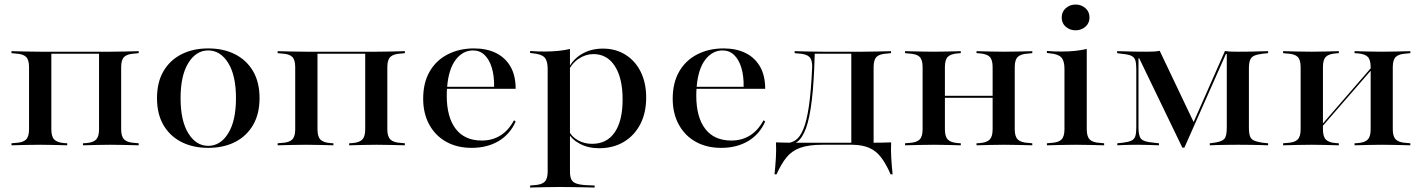

<svg xmlns="http://www.w3.org/2000/svg" viewBox="-20 -641 6273 847"><path d="M466.1 -2.4Q434.7 -2.4 407.7 -1.6Q380.6 -0.8 346 0V-8.9L359.7 -9.7Q391.1 -12.1 404 -25.4Q416.9 -38.7 416.9 -70.2V-412.9H466.1Q499.2 -412.9 528.2 -413.7Q557.3 -414.5 591.9 -415.3V-406.5L575 -404.8Q541.9 -403.2 528.2 -390.3Q514.5 -377.4 514.5 -345.2V-70.2Q514.5 -38.7 528.2 -25.4Q541.9 -12.1 575 -10.5L591.9 -8.9V0Q557.3 -0.8 528.2 -1.6Q499.2 -2.4 466.1 -2.4ZM157.3 -2.4Q124.2 -2.4 95.2 -1.6Q66.1 -0.8 30.6 0V-8.9L48.4 -10.5Q81.5 -12.1 94.8 -25.4Q108.1 -38.7 108.1 -70.2V-345.2Q108.1 -377.4 94.8 -390.3Q81.5 -403.2 48.4 -404.8L30.6 -406.5V-415.3Q66.1 -414.5 95.2 -413.7Q124.2 -412.9 157.3 -412.9H206.5V-70.2Q206.5 -38.7 219.4 -25.4Q232.3 -12.1 263.7 -9.7L276.6 -8.9V0Q242.7 -0.8 215.7 -1.6Q188.7 -2.4 157.3 -2.4ZM184.7 -404V-412.9H441.1V-404Z M898.4 11.3Q831.5 11.3 780.6 -14.5Q729.8 -40.3 701.2 -89.1Q672.6 -137.9 672.6 -208.1Q672.6 -278.2 701.2 -327Q729.8 -375.8 780.6 -401.6Q831.5 -427.4 898.4 -427.4Q966.1 -427.4 1016.9 -401.6Q1067.7 -375.8 1096.4 -327Q1125 -278.2 1125 -208.1Q1125 -138.7 1096.4 -89.5Q1067.7 -40.3 1016.9 -14.5Q966.1 11.3 898.4 11.3ZM898.4 2.4Q952.4 2.4 986.7 -52.8Q1021 -108.1 1021 -208.1Q1021 -308.1 986.7 -363.3Q952.4 -418.5 898.4 -418.5Q845.2 -418.5 810.9 -363.3Q776.6 -308.1 776.6 -208.1Q776.6 -108.1 810.9 -52.8Q845.2 2.4 898.4 2.4Z M1640.3 -2.4Q1608.9 -2.4 1581.9 -1.6Q1554.8 -0.8 1520.2 0V-8.9L1533.9 -9.7Q1565.3 -12.1 1578.2 -25.4Q1591.1 -38.7 1591.1 -70.2V-412.9H1640.3Q1673.4 -412.9 1702.4 -413.7Q1731.5 -414.5 1766.1 -415.3V-406.5L1749.2 -404.8Q1716.1 -403.2 1702.4 -390.3Q1688.7 -377.4 1688.7 -345.2V-70.2Q1688.7 -38.7 1702.4 -25.4Q1716.1 -12.1 1749.2 -10.5L1766.1 -8.9V0Q1731.5 -0.8 1702.4 -1.6Q1673.4 -2.4 1640.3 -2.4ZM1331.5 -2.4Q1298.4 -2.4 1269.4 -1.6Q1240.3 -0.8 1204.8 0V-8.9L1222.6 -10.5Q1255.6 -12.1 1269 -25.4Q1282.3 -38.7 1282.3 -70.2V-345.2Q1282.3 -377.4 1269 -390.3Q1255.6 -403.2 1222.6 -404.8L1204.8 -406.5V-415.3Q1240.3 -414.5 1269.4 -413.7Q1298.4 -412.9 1331.5 -412.9H1380.6V-70.2Q1380.6 -38.7 1393.5 -25.4Q1406.5 -12.1 1437.9 -9.7L1450.8 -8.9V0Q1416.9 -0.8 1389.9 -1.6Q1362.9 -2.4 1331.5 -2.4ZM1358.9 -404V-412.9H1615.3V-404Z M2060.5 11.3Q1996.8 11.3 1948.8 -15.3Q1900.8 -41.9 1873.8 -91.1Q1846.8 -140.3 1846.8 -205.6Q1846.8 -275.8 1875.4 -325.4Q1904 -375 1955.2 -401.2Q2006.5 -427.4 2071 -427.4Q2127.4 -427.4 2168.5 -406.9Q2209.7 -386.3 2232.3 -346.8Q2254.8 -307.3 2254.8 -249.2H1914.5L1912.9 -258.1H2159.7Q2160.5 -306.5 2149.6 -342.3Q2138.7 -378.2 2117.7 -398.4Q2096.8 -418.5 2066.9 -418.5Q2021.8 -418.5 1990.3 -377.4Q1958.9 -336.3 1952.4 -256.5V-254.8Q1951.6 -246.8 1951.2 -238.3Q1950.8 -229.8 1950.8 -219.4Q1950.8 -124.2 1990.3 -72.6Q2029.8 -21 2105.6 -21Q2150.8 -21 2186.7 -42.7Q2222.6 -64.5 2247.6 -110.5L2254.8 -104.8Q2229.8 -48.4 2179.4 -18.5Q2129 11.3 2060.5 11.3Z M2445.2 183.9Q2411.3 183.9 2382.7 184.7Q2354 185.5 2318.5 186.3V177.4L2336.3 175.8Q2369.4 174.2 2382.7 160.9Q2396 147.6 2396 116.1V-207.3H2494.4V116.1Q2494.4 137.9 2500.4 150.4Q2506.5 162.9 2522.2 168.5Q2537.9 174.2 2565.3 175.8L2603.2 177.4V186.3Q2573.4 185.5 2547.6 185.1Q2521.8 184.7 2497.2 184.3Q2472.6 183.9 2445.2 183.9ZM2639.5 -426.6Q2696.8 -426.6 2739.9 -399.2Q2783.1 -371.8 2806.9 -323.4Q2830.6 -275 2830.6 -210.5Q2830.6 -143.5 2804.8 -93.5Q2779 -43.5 2732.3 -15.3Q2685.5 12.9 2622.6 12.9Q2574.2 12.9 2537.1 -7.3Q2500 -27.4 2487.1 -55.6L2489.5 -64.5Q2500 -39.5 2528.2 -23Q2556.5 -6.5 2591.9 -6.5Q2657.3 -6.5 2691.9 -57.3Q2726.6 -108.1 2726.6 -202.4Q2726.6 -296.8 2692.3 -349.6Q2658.1 -402.4 2597.6 -402.4Q2563.7 -402.4 2532.3 -381.5Q2500.8 -360.5 2483.1 -319.4L2481.5 -327.4Q2502.4 -375.8 2544 -401.2Q2585.5 -426.6 2639.5 -426.6ZM2396 -207.3V-337.9Q2396 -372.6 2382.3 -387.5Q2368.5 -402.4 2332.3 -405.6L2318.5 -407.3V-416.1Q2340.3 -414.5 2353.2 -414.1Q2366.1 -413.7 2382.3 -413.7Q2414.5 -413.7 2442.3 -416.5Q2470.2 -419.4 2494.4 -425V-416.1V-207.3Z M3161.3 11.3Q3097.6 11.3 3049.6 -15.3Q3001.6 -41.9 2974.6 -91.1Q2947.6 -140.3 2947.6 -205.6Q2947.6 -275.8 2976.2 -325.4Q3004.8 -375 3056 -401.2Q3107.3 -427.4 3171.8 -427.4Q3228.2 -427.4 3269.4 -406.9Q3310.5 -386.3 3333.1 -346.8Q3355.6 -307.3 3355.6 -249.2H3015.3L3013.7 -258.1H3260.5Q3261.3 -306.5 3250.4 -342.3Q3239.5 -378.2 3218.5 -398.4Q3197.6 -418.5 3167.7 -418.5Q3122.6 -418.5 3091.1 -377.4Q3059.7 -336.3 3053.2 -256.5V-254.8Q3052.4 -246.8 3052 -238.3Q3051.6 -229.8 3051.6 -219.4Q3051.6 -124.2 3091.1 -72.6Q3130.6 -21 3206.5 -21Q3251.6 -21 3287.5 -42.7Q3323.4 -64.5 3348.4 -110.5L3355.6 -104.8Q3330.6 -48.4 3280.2 -18.5Q3229.8 11.3 3161.3 11.3Z M3608.1 -2.4Q3547.6 -2.4 3510.5 10.9Q3473.4 24.2 3450 52.8Q3426.6 81.5 3405.6 128.2H3396.8Q3400.8 89.5 3402.8 54.8Q3404.8 20.2 3403.2 -12.9Q3425.8 -12.1 3448.4 -11.7Q3471 -11.3 3492.7 -11.3H3608.1H3762.9V-2.4ZM3443.5 1.6 3445.2 -8.9Q3470.2 -9.7 3489.5 -22.6Q3508.9 -35.5 3523.8 -71Q3538.7 -106.5 3548.4 -172.6Q3558.1 -238.7 3562.9 -345.2Q3563.7 -377.4 3550 -390.3Q3536.3 -403.2 3503.2 -404.8L3485.5 -406.5V-415.3Q3521 -414.5 3550 -413.7Q3579 -412.9 3612.1 -412.9H3615.3H3784.7Q3817.7 -412.9 3846.8 -413.7Q3875.8 -414.5 3910.5 -415.3V-406.5L3893.5 -404.8Q3860.5 -403.2 3847.2 -390.3Q3833.9 -377.4 3833.9 -345.2V-207.3H3735.5V-406.5L3737.9 -404H3570.2L3574.2 -405.6Q3571 -279 3561.3 -198.8Q3551.6 -118.5 3535.5 -75Q3519.4 -31.5 3496.4 -14.9Q3473.4 1.6 3443.5 1.6ZM3735.5 -2.4V-207.3H3833.9V-2.4ZM3735.5 -2.4 3736.3 -10.5 3815.3 -11.3H3741.9H3821.8Q3844.4 -11.3 3866.5 -11.7Q3888.7 -12.1 3911.3 -12.9Q3909.7 20.2 3911.7 54.8Q3913.7 89.5 3917.7 128.2H3908.9Q3888.7 81.5 3866.5 52.8Q3844.4 24.2 3814.5 11.3Q3784.7 -1.6 3741.9 -2.4Z M4408.1 -2.4Q4376.6 -2.4 4349.6 -1.6Q4322.6 -0.8 4287.9 0V-8.9L4301.6 -9.7Q4333.1 -12.1 4346 -25.4Q4358.9 -38.7 4358.9 -70.2V-207.3H4456.5V-70.2Q4456.5 -38.7 4470.2 -25.4Q4483.9 -12.1 4516.9 -10.5L4533.9 -8.9V0Q4499.2 -0.8 4470.2 -1.6Q4441.1 -2.4 4408.1 -2.4ZM4099.2 -2.4Q4066.1 -2.4 4037.1 -1.6Q4008.1 -0.8 3972.6 0V-8.9L3990.3 -10.5Q4023.4 -12.1 4036.7 -25.4Q4050 -38.7 4050 -70.2V-345.2Q4050 -377.4 4036.7 -390.3Q4023.4 -403.2 3990.3 -404.8L3972.6 -406.5V-415.3Q4008.1 -414.5 4037.1 -413.7Q4066.1 -412.9 4099.2 -412.9Q4130.6 -412.9 4157.7 -413.7Q4184.7 -414.5 4218.5 -415.3V-406.5L4205.6 -405.6Q4174.2 -403.2 4161.3 -390.3Q4148.4 -377.4 4148.4 -345.2V-70.2Q4148.4 -38.7 4161.3 -25.4Q4174.2 -12.1 4205.6 -9.7L4218.5 -8.9V0Q4184.7 -0.8 4157.7 -1.6Q4130.6 -2.4 4099.2 -2.4ZM4358.9 -207.3V-345.2Q4358.9 -377.4 4346 -390.3Q4333.1 -403.2 4301.6 -405.6L4287.9 -406.5V-415.3Q4322.6 -414.5 4349.6 -413.7Q4376.6 -412.9 4408.1 -412.9Q4441.1 -412.9 4470.2 -413.7Q4499.2 -414.5 4533.9 -415.3V-406.5L4516.9 -404.8Q4483.9 -403.2 4470.2 -390.3Q4456.5 -377.4 4456.5 -345.2V-207.3ZM4114.5 -209.7V-218.5H4393.5V-209.7Z M4675.8 -207.3V-337.9Q4675.8 -372.6 4662.1 -387.5Q4648.4 -402.4 4612.1 -405.6L4598.4 -407.3V-416.1Q4620.2 -414.5 4633.1 -414.1Q4646 -413.7 4662.1 -413.7Q4694.4 -413.7 4722.2 -416.5Q4750 -419.4 4774.2 -425V-416.1V-207.3ZM4725 -2.4Q4691.1 -2.4 4662.5 -1.6Q4633.9 -0.8 4598.4 0V-8.9L4616.1 -10.5Q4649.2 -12.1 4662.5 -25.4Q4675.8 -38.7 4675.8 -70.2V-207.3H4774.2V-70.2Q4774.2 -38.7 4787.5 -25.4Q4800.8 -12.1 4833.9 -10.5L4850.8 -8.9V0Q4816.1 -0.8 4787.1 -1.6Q4758.1 -2.4 4725 -2.4ZM4725 -507.3Q4700 -507.3 4681.9 -522.6Q4663.7 -537.9 4663.7 -563.7Q4663.7 -589.5 4681.9 -605.2Q4700 -621 4725 -621Q4750 -621 4768.1 -605.2Q4786.3 -589.5 4786.3 -563.7Q4786.3 -538.7 4768.1 -523Q4750 -507.3 4725 -507.3Z M5002.4 -78.2Q5002.4 -41.1 5014.1 -28.2Q5025.8 -15.3 5065.3 -12.1L5092.7 -8.9V0Q5072.6 -0.8 5047.2 -1.6Q5021.8 -2.4 4998.4 -2.4Q4979.8 -2.4 4963.7 -2Q4947.6 -1.6 4933.9 -1.2Q4920.2 -0.8 4908.9 0V-8.9L4932.3 -11.3Q4958.1 -14.5 4971 -20.6Q4983.9 -26.6 4988.3 -39.9Q4992.7 -53.2 4992.7 -78.2V-337.1Q4992.7 -362.1 4988.3 -375.4Q4983.9 -388.7 4971 -394.8Q4958.1 -400.8 4933.1 -403.2L4908.1 -406.5V-415.3Q4923.4 -415.3 4943.1 -414.5Q4962.9 -413.7 4986.7 -413.3Q5010.5 -412.9 5036.3 -412.9H5038.7Q5057.3 -412.9 5071 -413.7Q5084.7 -414.5 5096 -416.9L5248.4 -96.8L5235.5 -79.8L5383.9 -416.1Q5398.4 -413.7 5413.7 -413.3Q5429 -412.9 5441.9 -412.9H5446Q5472.6 -412.9 5496 -413.3Q5519.4 -413.7 5539.1 -414.5Q5558.9 -415.3 5574.2 -415.3V-406.5L5549.2 -404Q5525 -400.8 5512.1 -394.8Q5499.2 -388.7 5494.4 -375.4Q5489.5 -362.1 5489.5 -337.1V-78.2Q5489.5 -53.2 5494.4 -39.9Q5499.2 -26.6 5512.1 -21Q5525 -15.3 5550 -11.3L5574.2 -8.9V0Q5558.9 -0.8 5539.5 -1.2Q5520.2 -1.6 5496.4 -2Q5472.6 -2.4 5446 -2.4H5440.3H5436.3Q5411.3 -2.4 5389.1 -2Q5366.9 -1.6 5348.8 -1.2Q5330.6 -0.8 5316.9 0V-8.9L5335.5 -11.3Q5370.2 -16.1 5381 -28.2Q5391.9 -40.3 5391.9 -78.2V-402.4H5387.9L5204.8 10.5H5196L5005.6 -383.9H5002.4Z M6075.8 -2.4Q6044.4 -2.4 6017.3 -1.6Q5990.3 -0.8 5955.6 0V-8.9L5969.4 -9.7Q6000.8 -12.1 6013.7 -25.4Q6026.6 -38.7 6026.6 -70.2V-207.3H6124.2V-70.2Q6124.2 -38.7 6137.9 -25.4Q6151.6 -12.1 6184.7 -10.5L6201.6 -8.9V0Q6166.9 -0.8 6137.9 -1.6Q6108.9 -2.4 6075.8 -2.4ZM5766.9 -2.4Q5733.9 -2.4 5704.8 -1.6Q5675.8 -0.8 5640.3 0V-8.9L5658.1 -10.5Q5691.1 -12.1 5704.4 -25.4Q5717.7 -38.7 5717.7 -70.2V-345.2Q5717.7 -377.4 5704.4 -390.3Q5691.1 -403.2 5658.1 -404.8L5640.3 -406.5V-415.3Q5675.8 -414.5 5704.8 -413.7Q5733.9 -412.9 5766.9 -412.9Q5798.4 -412.9 5825.4 -413.7Q5852.4 -414.5 5886.3 -415.3V-406.5L5873.4 -405.6Q5841.9 -403.2 5829 -390.3Q5816.1 -377.4 5816.1 -345.2V-70.2Q5816.1 -38.7 5829 -25.4Q5841.9 -12.1 5873.4 -9.7L5886.3 -8.9V0Q5852.4 -0.8 5825.4 -1.6Q5798.4 -2.4 5766.9 -2.4ZM6026.6 -207.3V-345.2Q6026.6 -377.4 6013.7 -390.3Q6000.8 -403.2 5969.4 -405.6L5955.6 -406.5V-415.3Q5990.3 -414.5 6017.3 -413.7Q6044.4 -412.9 6075.8 -412.9Q6108.9 -412.9 6137.9 -413.7Q6166.9 -414.5 6201.6 -415.3V-406.5L6184.7 -404.8Q6151.6 -403.2 6137.9 -390.3Q6124.2 -377.4 6124.2 -345.2V-207.3ZM5777.4 -41.9 5776.6 -50.8 6057.3 -375 6058.9 -366.1Z"/></svg>

Font: Playfair 144pt SemiExpanded SemiBold
Style: Regular
Weight: 600
Width: 6
Designer: Claus Eggers Sørensen
Foundry: Claus Eggers Sørensen
Version: Version 2.203